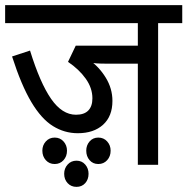

<svg xmlns="http://www.w3.org/2000/svg" viewBox="-20 -642 730 748"><path d="M230 35Q230 14 243.5 -1Q257 -16 278 -16Q299 -16 312 -1Q325 14 325 35Q325 57 312 71.5Q299 86 278 86Q257 86 243.5 71.5Q230 57 230 35ZM316 -55Q316 -76 329 -91Q342 -106 363 -106Q384 -106 397.5 -91Q411 -76 411 -55Q411 -33 397.5 -18Q384 -3 363 -3Q342 -3 329 -18Q316 -33 316 -55ZM145 -55Q145 -76 158.5 -91Q172 -106 193 -106Q214 -106 227.5 -91Q241 -76 241 -55Q241 -33 227.5 -18Q214 -3 193 -3Q172 -3 158.5 -18Q145 -33 145 -55ZM596 -552V0H517V-394H394Q372 -394 357 -395Q342 -396 332 -399L327 -409Q366 -382 392 -339.5Q418 -297 418 -249Q418 -189 381.5 -156Q345 -123 283 -123Q231 -123 186 -151Q141 -179 102 -244.5Q63 -310 27 -422L97 -445Q136 -319 179 -257Q222 -195 276 -195Q308 -195 324 -211.5Q340 -228 340 -259Q340 -299 314 -335.5Q288 -372 245 -401L275 -464H517V-552H0V-622H690V-552Z"/></svg>

Font: Noto Sans Devanagari SemiCondensed
Style: Regular
Weight: 400
Width: 4
Designer: Jelle Bosma - Monotype Design Team
Foundry: Monotype Imaging Inc.
Version: Version 2.006